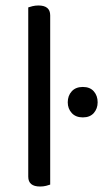

<svg xmlns="http://www.w3.org/2000/svg" viewBox="-20 -675 376 700"><path d="M163 -2Q158 0 148 2.5Q138 5 126 5Q83 5 83 -31V-648Q88 -650 98.5 -652.5Q109 -655 120 -655Q163 -655 163 -619ZM227 -302Q227 -326 241.5 -342Q256 -358 282 -358Q308 -358 322 -342Q336 -326 336 -302Q336 -279 322 -263Q308 -247 282 -247Q256 -247 241.5 -263Q227 -279 227 -302Z"/></svg>

Font: Baloo Bhai 2
Style: Regular
Weight: 400
Designer: Supriya Tembe, Noopur Datye and Ek Type
Foundry: Ek Type
Version: Version 1.640;PS 1.000;hotconv 16.6.51;makeotf.lib2.5.65220;